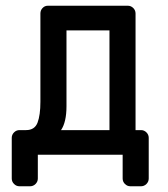

<svg xmlns="http://www.w3.org/2000/svg" viewBox="-20 -540 586 670"><path d="M147 -520H426Q437 -520 445 -512Q453 -504 453 -493V-86H472Q483 -86 491 -78Q499 -70 499 -59V83Q499 94 491 102Q483 110 472 110H435Q424 110 416 102Q408 94 408 83V0H112V83Q112 94 104 102Q96 110 85 110H48Q37 110 29 102Q21 94 21 83V-59Q21 -70 29 -78Q37 -86 48 -86H71Q101 -86 111 -112Q121 -138 121 -185V-493Q121 -504 128.5 -512Q136 -520 147 -520ZM212 -434V-169Q212 -114 193 -86H362V-434Z"/></svg>

Font: Rubik
Style: Regular
Weight: 400
Designer: Hubert & Fischer
Foundry: Hubert & Fischer
Version: Version 1.100